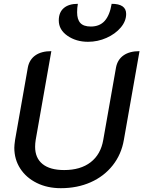

<svg xmlns="http://www.w3.org/2000/svg" viewBox="-20 -977 751 1006"><path d="M55 -203Q55 -216 59 -244L126 -624Q134 -665 165.5 -687Q197 -709 249 -709L167 -244Q164 -225 164 -208Q164 -149 203 -117.5Q242 -86 316 -86Q402 -86 455 -127Q508 -168 521 -244L588 -624Q596 -665 627.5 -687Q659 -709 711 -709L629 -244Q616 -168 570.5 -110.5Q525 -53 455 -22Q385 9 299 9Q228 9 172.5 -18.5Q117 -46 86 -94Q55 -142 55 -203ZM288 -870Q288 -912 314 -934.5Q340 -957 388 -957Q384 -936 384 -913Q384 -875 401 -856.5Q418 -838 456 -838Q502 -838 528.5 -867.5Q555 -897 565 -957Q641 -957 641 -904Q641 -866 612.5 -832.5Q584 -799 538 -778.5Q492 -758 441 -758Q379 -758 333.5 -789.5Q288 -821 288 -870Z"/></svg>

Font: K2D Medium
Style: Italic
Weight: 500
Italic angle: -10°
Designer: Katatrad Aksorn Co.,Ltd.
Foundry: Cadson Demak Co.,Ltd.
Version: Version 1.000; ttfautohint (v1.6)